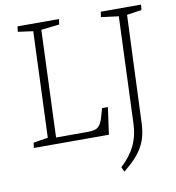

<svg xmlns="http://www.w3.org/2000/svg" viewBox="-97 -790 1011 1101"><g transform="rotate(-10 408.0 -239.5)"><path d="M54 -30 139 -44 163 -660 75 -672 79 -703H320L316 -672L210 -660L186 -37H362Q389 -37 407.5 -40.5Q426 -44 439.5 -60.5Q453 -77 463 -115L475 -157H509L487 0H50ZM661 -659 559 -672 564 -703H798L795 -672L709 -659L684 -44Q683 0 675 35Q667 70 650.5 100.5Q634 131 606.5 161Q579 191 538 224L525 196Q552 171 572.5 144.5Q593 118 607 89Q621 60 628.5 27.5Q636 -5 637 -41Z"/></g></svg>

Font: Literata 18pt ExtraLight
Style: Italic
Weight: 250
Italic angle: -2°
Designer: Latin by Veronika Burian and Jose Scaglione. Greek by Irene Vlachou. Cyrillic by Vera Evstafieva
Foundry: TypeTogether
Version: Version 3.103;gftools[0.9.29]